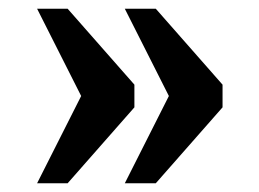

<svg xmlns="http://www.w3.org/2000/svg" viewBox="-20 -490 594 440"><path d="M266 -70 367 -270 266 -470H337L490 -296V-244L337 -70ZM65 -70 166 -270 65 -470H135L288 -296V-244L135 -70Z"/></svg>

Font: Noto Serif Khmer
Style: Bold
Weight: 700
Version: Version 2.003